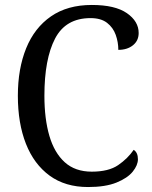

<svg xmlns="http://www.w3.org/2000/svg" viewBox="-20 -744 611 774"><path d="M335 10Q243 10 180 -36Q117 -82 84.5 -164.5Q52 -247 52 -358Q52 -467 85.5 -549.5Q119 -632 185.5 -678Q252 -724 350 -724Q444 -724 491.5 -691Q539 -658 539 -611Q539 -580 516 -561.5Q493 -543 457 -543Q457 -574 446.5 -603.5Q436 -633 411.5 -652Q387 -671 345 -671Q245 -671 202 -588.5Q159 -506 159 -358Q159 -265 179 -196.5Q199 -128 241 -90Q283 -52 350 -52Q418 -52 456.5 -78.5Q495 -105 519 -140Q536 -129 536 -102Q536 -78 515 -52Q494 -26 449.5 -8Q405 10 335 10Z"/></svg>

Font: Noto Serif Lao SemCond
Style: Regular
Weight: 400
Width: 4
Designer: Monotype Design Team
Foundry: Monotype Imaging Inc.
Version: Version 2.004; ttfautohint (v1.8.4.7-5d5b)